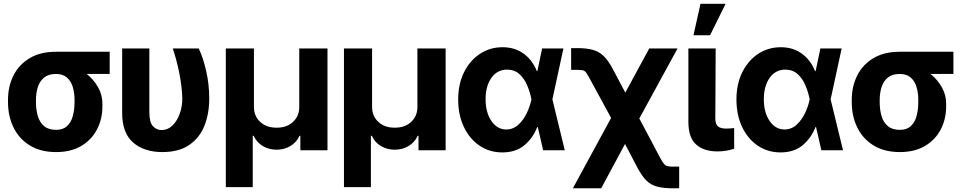

<svg xmlns="http://www.w3.org/2000/svg" viewBox="-20 -806 5157 1030"><path d="M22.9 -258.8V-269.5Q22.9 -343.3 52.7 -401.9Q82.5 -460.4 139.9 -494.4Q197.3 -528.3 279.8 -528.3H568.4V-409.2H445.3Q481.4 -380.9 505.6 -338.9Q529.8 -296.9 529.3 -249V-238.3Q529.8 -168.5 500.7 -112.3Q471.7 -56.2 416.3 -23.2Q360.8 9.8 281.2 9.8Q198.2 9.8 140.6 -25.4Q83 -60.5 53 -121.3Q22.9 -182.1 22.9 -258.8ZM172.9 -269.5V-258.8Q172.9 -217.3 182.9 -183.3Q192.9 -149.4 216.6 -129.4Q240.2 -109.4 281.2 -109.4Q317.9 -109.4 339.6 -129.4Q361.3 -149.4 370.6 -183.3Q379.9 -217.3 379.9 -258.8V-269.5Q379.9 -307.6 370.4 -339.4Q360.8 -371.1 339.1 -390.1Q317.4 -409.2 279.8 -409.2Q240.2 -409.2 216.8 -390.1Q193.4 -371.1 183.1 -339.4Q172.9 -307.6 172.9 -269.5Z M635.3 -545.9H781.2V-201.7Q781.7 -148.4 801 -128.4Q820.3 -108.4 845.7 -108.4Q880.4 -108.4 905.5 -133.1Q930.7 -157.7 944.3 -196.3Q958 -234.9 958 -277.3Q956.1 -342.3 941.9 -413.6Q927.7 -484.9 906.7 -545.9H1045.9Q1068.4 -501 1085.4 -428Q1102.5 -355 1102.5 -277.3Q1102.5 -196.8 1076.7 -131.6Q1050.8 -66.4 995.1 -28.3Q939.5 9.8 850.6 9.8Q753.4 9.8 694.1 -41.5Q634.8 -92.8 635.3 -203.1Z M1191.4 197.8V-545.9H1342.3V-231.9Q1342.3 -183.1 1376 -151.9Q1409.7 -120.6 1463.9 -121.1Q1518.1 -120.6 1551.8 -151.9Q1585.4 -183.1 1585.4 -231.9V-545.9H1736.8V0H1591.3V-77.6H1586.9Q1570.8 -42 1537.6 -22.5Q1504.4 -2.9 1463.9 -2.9Q1422.9 -2.9 1389.9 -22.5Q1356.9 -42 1340.8 -77.6H1335.9V197.8Z M1825.2 197.8V-545.9H1976.1V-231.9Q1976.1 -183.1 2009.8 -151.9Q2043.5 -120.6 2097.7 -121.1Q2151.9 -120.6 2185.5 -151.9Q2219.2 -183.1 2219.2 -231.9V-545.9H2370.6V0H2225.1V-77.6H2220.7Q2204.6 -42 2171.4 -22.5Q2138.2 -2.9 2097.7 -2.9Q2056.6 -2.9 2023.7 -22.5Q1990.7 -42 1974.6 -77.6H1969.7V197.8Z M2673.8 11.7Q2605 11.2 2551.8 -25.1Q2498.5 -61.5 2468.3 -125.5Q2438 -189.5 2438 -272.5Q2438 -355.5 2469.5 -418.7Q2501 -481.9 2554.9 -517.3Q2608.9 -552.7 2675.8 -552.7Q2742.2 -552.7 2789.6 -517.8Q2836.9 -482.9 2859.9 -424.3H2862.8L2888.2 -545.9H3002.4L2943.4 -272.9L3009.8 0H2893.6L2865.2 -124H2861.8Q2839.8 -66.4 2793.7 -27.3Q2747.6 11.7 2673.8 11.7ZM2585 -273.9Q2585 -203.1 2615.7 -157.5Q2646.5 -111.8 2695.8 -111.3Q2733.9 -111.8 2761.5 -137.5Q2789.1 -163.1 2806.4 -200.2Q2823.7 -237.3 2830.6 -271.5L2831.1 -272.9L2830.6 -274.4Q2823.7 -310.5 2808.6 -346.9Q2793.5 -383.3 2767.3 -407.7Q2741.2 -432.1 2700.2 -432.6Q2646.5 -432.1 2615.7 -387.7Q2585 -343.3 2585 -273.9Z M3053.2 204.1 3258.3 -173.3 3145 -381.8Q3132.3 -405.3 3124.8 -415.8Q3117.2 -426.3 3106.9 -428.7Q3096.7 -431.2 3076.7 -431.2H3043.9V-547.9H3076.7Q3127.4 -547.9 3161.1 -538.3Q3194.8 -528.8 3219 -504.9Q3243.2 -481 3266.6 -437.5L3334.5 -309.1L3462.9 -545.9H3614.7L3409.7 -170.4L3522 41.5Q3533.7 63 3541.7 72.8Q3549.8 82.5 3560.3 85.2Q3570.8 87.9 3590.3 87.9H3623.5V204.1H3590.3Q3539.6 204.1 3505.9 195.3Q3472.2 186.5 3448.2 163.1Q3424.3 139.6 3400.9 96.2L3333 -33.7L3205.1 204.1Z M3672.9 -545.9H3819.3L3817.4 -170.4Q3817.9 -138.2 3832.5 -127.2Q3847.2 -116.2 3875.5 -116.2Q3889.2 -116.2 3899.7 -117.2Q3910.2 -118.2 3918.5 -119.1V-8.3Q3899.4 -1.5 3876.5 2.4Q3853.5 6.3 3828.6 6.3Q3756.8 6.3 3714.8 -30.5Q3672.9 -67.4 3672.9 -152.8ZM3700.2 -616.7 3737.8 -785.6H3872.6L3789.1 -616.7Z M4166.5 11.7Q4097.7 11.2 4044.4 -25.1Q3991.2 -61.5 3960.9 -125.5Q3930.7 -189.5 3930.7 -272.5Q3930.7 -355.5 3962.2 -418.7Q3993.7 -481.9 4047.6 -517.3Q4101.6 -552.7 4168.5 -552.7Q4234.9 -552.7 4282.2 -517.8Q4329.6 -482.9 4352.5 -424.3H4355.5L4380.9 -545.9H4495.1L4436 -272.9L4502.4 0H4386.2L4357.9 -124H4354.5Q4332.5 -66.4 4286.4 -27.3Q4240.2 11.7 4166.5 11.7ZM4077.6 -273.9Q4077.6 -203.1 4108.4 -157.5Q4139.2 -111.8 4188.5 -111.3Q4226.6 -111.8 4254.2 -137.5Q4281.7 -163.1 4299.1 -200.2Q4316.4 -237.3 4323.2 -271.5L4323.7 -272.9L4323.2 -274.4Q4316.4 -310.5 4301.3 -346.9Q4286.1 -383.3 4260 -407.7Q4233.9 -432.1 4192.9 -432.6Q4139.2 -432.1 4108.4 -387.7Q4077.6 -343.3 4077.6 -273.9Z M4549.3 -258.8V-269.5Q4549.3 -343.3 4579.1 -401.9Q4608.9 -460.4 4666.3 -494.4Q4723.6 -528.3 4806.2 -528.3H5094.7V-409.2H4971.7Q5007.8 -380.9 5032 -338.9Q5056.2 -296.9 5055.7 -249V-238.3Q5056.2 -168.5 5027.1 -112.3Q4998 -56.2 4942.6 -23.2Q4887.2 9.8 4807.6 9.8Q4724.6 9.8 4667 -25.4Q4609.4 -60.5 4579.3 -121.3Q4549.3 -182.1 4549.3 -258.8ZM4699.2 -269.5V-258.8Q4699.2 -217.3 4709.2 -183.3Q4719.2 -149.4 4742.9 -129.4Q4766.6 -109.4 4807.6 -109.4Q4844.2 -109.4 4866 -129.4Q4887.7 -149.4 4897 -183.3Q4906.2 -217.3 4906.2 -258.8V-269.5Q4906.2 -307.6 4896.7 -339.4Q4887.2 -371.1 4865.5 -390.1Q4843.8 -409.2 4806.2 -409.2Q4766.6 -409.2 4743.2 -390.1Q4719.7 -371.1 4709.5 -339.4Q4699.2 -307.6 4699.2 -269.5Z"/></svg>

Font: Inter Tight
Style: Bold
Weight: 700
Designer: Rasmus Andersson
Foundry: rsms
Version: Version 3.004; ttfautohint (v1.8.4.7-5d5b)